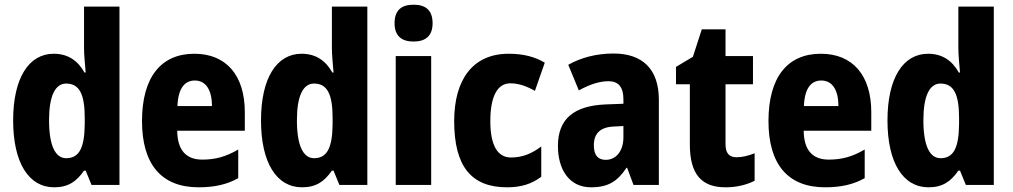

<svg xmlns="http://www.w3.org/2000/svg" viewBox="-20 -788 4314 818"><path d="M211 10C271 10 306 -15 338 -61H345L370 0H489V-760H338V-584C338 -553 342 -517 345 -479H340C311 -531 268 -559 209 -559C103 -559 36 -456 36 -275C36 -95 102 10 211 10ZM262 -114C216 -114 189 -167 189 -276C189 -379 215 -432 262 -432C319 -432 341 -385 341 -286V-259C340 -159 318 -114 262 -114Z M808 -559C666 -559 585 -459 585 -272C585 -89 667 10 826 10C894 10 947 -2 995 -29V-151C942 -120 897 -108 842 -108C772 -108 736 -149 735 -231H1023V-310C1023 -467 944 -559 808 -559ZM810 -445C857 -445 883 -405 883 -336H736C739 -415 769 -445 810 -445Z M1267 10C1327 10 1362 -15 1394 -61H1401L1426 0H1545V-760H1394V-584C1394 -553 1398 -517 1401 -479H1396C1367 -531 1324 -559 1265 -559C1159 -559 1092 -456 1092 -275C1092 -95 1158 10 1267 10ZM1318 -114C1272 -114 1245 -167 1245 -276C1245 -379 1271 -432 1318 -432C1375 -432 1397 -385 1397 -286V-259C1396 -159 1374 -114 1318 -114Z M1742 -768C1690 -768 1661 -744 1661 -689C1661 -635 1691 -611 1742 -611C1793 -611 1823 -635 1823 -689C1823 -743 1795 -768 1742 -768ZM1817 -549H1666V0H1817Z M2140 10C2200 10 2245 -4 2286 -35V-164C2245 -133 2205 -117 2157 -117C2100 -117 2069 -168 2069 -272C2069 -377 2099 -433 2154 -433C2189 -433 2221 -422 2259 -401L2301 -521C2260 -545 2213 -559 2147 -559C1993 -559 1915 -447 1915 -272C1915 -78 1989 10 2140 10Z M2594 -560C2522 -560 2456 -543 2401 -512L2446 -403C2494 -429 2534 -442 2573 -442C2615 -442 2636 -416 2636 -366V-346L2558 -343C2427 -337 2357 -283 2357 -166C2357 -67 2404 10 2498 10C2572 10 2611 -16 2649 -73H2652L2679 0H2787V-363C2787 -495 2716 -560 2594 -560ZM2597 -249 2636 -251V-203C2636 -144 2604 -107 2561 -107C2529 -107 2510 -125 2510 -169C2510 -218 2536 -247 2597 -249Z M3118 -118C3086 -118 3071 -136 3071 -174V-429H3188V-549H3071V-663H2970L2932 -546L2860 -503V-429H2919V-173C2919 -44 2970 10 3071 10C3120 10 3162 -1 3195 -18V-135C3167 -124 3142 -118 3118 -118Z M3477 -559C3335 -559 3254 -459 3254 -272C3254 -89 3336 10 3495 10C3563 10 3616 -2 3664 -29V-151C3611 -120 3566 -108 3511 -108C3441 -108 3405 -149 3404 -231H3692V-310C3692 -467 3613 -559 3477 -559ZM3479 -445C3526 -445 3552 -405 3552 -336H3405C3408 -415 3438 -445 3479 -445Z M3936 10C3996 10 4031 -15 4063 -61H4070L4095 0H4214V-760H4063V-584C4063 -553 4067 -517 4070 -479H4065C4036 -531 3993 -559 3934 -559C3828 -559 3761 -456 3761 -275C3761 -95 3827 10 3936 10ZM3987 -114C3941 -114 3914 -167 3914 -276C3914 -379 3940 -432 3987 -432C4044 -432 4066 -385 4066 -286V-259C4065 -159 4043 -114 3987 -114Z"/></svg>

Font: Noto Sans Gurmukhi UI Condensed ExtraBold
Style: Regular
Weight: 800
Width: 3
Designer: Jelle Bosma - Monotype Design Team
Foundry: Monotype Imaging Inc.
Version: Version 2.004